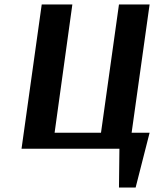

<svg xmlns="http://www.w3.org/2000/svg" viewBox="-20 -670 707 865"><path d="M226 -72H435L516 -650H654L573 -72H654L591 175H516L518 0H77L168 -650H306Z"/></svg>

Font: Arsenal
Style: Bold Italic
Weight: 700
Italic angle: -9.10001°
Designer: Andrij Shevchenko
Foundry: Stairsfor
Version: Version 2.001;PS 002.001;hotconv 1.0.88;makeotf.lib2.5.64775